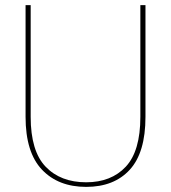

<svg xmlns="http://www.w3.org/2000/svg" viewBox="-20 -724 669 751"><path d="M80 -267V-704H100V-267Q100 -133 158.5 -72Q217 -11 317 -11Q415 -11 472 -72Q529 -133 529 -267V-704H549V-267Q549 -127 487.5 -60Q426 7 317 7Q208 7 144 -60.5Q80 -128 80 -267Z"/></svg>

Font: SVN-Poppins Thin
Style: Regular
Weight: 100
Designer: Ninad Kale (Devanagari), Jonny Pinhorn (Latin)
Foundry: Indian Type Foundry
Version: Version 3.002 2017